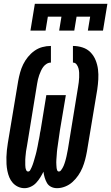

<svg xmlns="http://www.w3.org/2000/svg" viewBox="-20 -975 581 1003"><path d="M278 8Q261 8 247 1Q233 -6 225.5 -19Q218 -32 213.5 -47Q209 -62 207 -78Q199 -62 190 -47.5Q181 -33 169 -20Q157 -7 140.5 0.5Q124 8 108 8Q90 8 74 0.5Q58 -7 46.5 -20Q35 -33 28.5 -49Q22 -65 18.5 -82.5Q15 -100 14 -118Q13 -136 13.5 -154.5Q14 -173 16 -191Q18 -209 21 -228L75 -552Q79 -574 85 -596Q91 -618 101 -638.5Q111 -659 126 -677.5Q141 -696 160 -709.5Q179 -723 201 -729Q223 -735 246 -735V-648Q234 -648 223.5 -641.5Q213 -635 206 -625.5Q199 -616 194 -605Q189 -594 185 -583Q181 -572 178.5 -561Q176 -550 174 -538L121 -213Q120 -206 118.5 -199Q117 -192 116 -184.5Q115 -177 114.5 -170Q114 -163 113 -156Q112 -149 112 -141.5Q112 -134 112 -127Q112 -120 112 -113Q112 -106 113 -99.5Q114 -93 117 -86Q120 -79 127 -79Q134 -79 138 -86.5Q142 -94 145 -100.5Q148 -107 150.5 -114Q153 -121 155 -127.5Q157 -134 159 -141Q161 -148 163 -155Q165 -162 167 -169Q169 -176 170.5 -183Q172 -190 173.5 -197Q175 -204 176.5 -211Q178 -218 179 -224.5Q180 -231 181.5 -238Q183 -245 184.5 -252Q186 -259 187 -266Q188 -273 189 -280Q190 -287 192 -294L222 -478H324L293 -294Q292 -287 291 -280Q290 -273 289 -266Q288 -259 287 -252Q286 -245 285 -238Q284 -231 283 -224Q282 -217 281 -210Q280 -203 279 -196Q278 -189 277.5 -182Q277 -175 276.5 -168Q276 -161 275.5 -154.5Q275 -148 274.5 -141Q274 -134 274 -127Q274 -120 274.5 -113Q275 -106 275.5 -99.5Q276 -93 278.5 -86Q281 -79 288 -79Q294 -79 298.5 -85Q303 -91 306.5 -97Q310 -103 312.5 -109Q315 -115 317 -121Q319 -127 321 -133.5Q323 -140 324.5 -146.5Q326 -153 327.5 -159Q329 -165 330 -171.5Q331 -178 332.5 -184Q334 -190 335 -197L388 -522Q390 -534 391.5 -546Q393 -558 393.5 -570.5Q394 -583 393.5 -595Q393 -607 390 -618Q387 -629 380 -638.5Q373 -648 361 -648V-735Q387 -735 411.5 -727Q436 -719 453 -701.5Q470 -684 479.5 -660.5Q489 -637 492 -612Q495 -587 493.5 -560.5Q492 -534 488 -507L434 -183Q430 -161 424.5 -140Q419 -119 410.5 -98.5Q402 -78 389 -59Q376 -40 359 -24.5Q342 -9 320.5 -0.5Q299 8 278 8ZM139 -815 162 -955H541L518 -815H439L451 -888H380L368 -815H289L301 -888H230L218 -815Z"/></svg>

Font: Iosevka Slab
Style: Bold Italic
Weight: 700
Italic angle: -9°
Monospace: yes
Designer: Belleve Invis
Foundry: Belleve Invis
Version: Version 11.1.0; ttfautohint (v1.8.3)